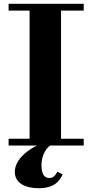

<svg xmlns="http://www.w3.org/2000/svg" viewBox="-20 -770 489 1016"><path d="M25.5 -36V0H175.5C114.5 30.5 58.5 80 58.5 140C58.5 200 115.5 226 184.5 226C274 226 297.5 181.5 311.5 153L283.5 138.5C274 156.5 262.5 172 241.5 172C213.5 172 199.5 150 199.5 103C199.5 49 227.5 11.5 246 0H423V-36H303V-714H423V-750H25.5V-714H136.5V-36Z"/></svg>

Font: Bodoni* 06
Style: Bold
Weight: 700
Version: Version 2.2